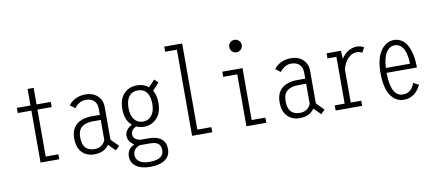

<svg xmlns="http://www.w3.org/2000/svg" viewBox="-83 -1128 3765 1657"><g transform="rotate(-10 1800.0 -299.5)"><path d="M243.5 -43.5H354.5V0H190.5V-455H71V-500H190.5V-645H243.5V-500H368.5V-455H243.5Z M849 9.5 790 -50Q749.5 11 661 11Q595 11 553.8 -31.2Q512.5 -73.5 512.5 -154Q512.5 -234 560.8 -275.2Q609 -316.5 696 -316.5H766V-366.5Q766 -417.5 739 -441.5Q712 -465.5 668 -465.5Q636.5 -465.5 610 -448.8Q583.5 -432 569 -409.5L525 -442Q544.5 -471.5 583.8 -491.8Q623 -512 673.5 -512Q711.5 -512 743.8 -497.8Q776 -483.5 797.5 -452.2Q819 -421 819 -377.5V-90L883.5 -24.5ZM672 -33.5Q707 -33.5 731.5 -51.2Q756 -69 766 -96V-272H698Q633 -272 599 -244.2Q565 -216.5 565 -153Q565 -33.5 672 -33.5Z M1150.5 -44Q1218 -44 1256 -13.2Q1294 17.5 1294 75.5Q1294 137 1247.2 169Q1200.5 201 1119 201Q1039.5 201 994.8 169Q950 137 950 80.5Q950 17 1014 -13.5Q991.5 -27.5 976.2 -49.2Q961 -71 961 -96.5Q961 -151.5 1023 -185Q965.5 -234 965.5 -331Q965.5 -419 1010.5 -465.5Q1055.5 -512 1124.5 -512Q1184 -512 1225.5 -477L1280.5 -535.5L1313 -504L1255 -442Q1282 -397.5 1282 -331Q1282 -243 1236.2 -196Q1190.5 -149 1124.5 -149Q1088 -149 1056 -163.5Q1010.5 -140.5 1010.5 -103.5Q1010.5 -75 1032.8 -59.5Q1055 -44 1082.5 -44ZM1124.5 -194.5Q1171.5 -194.5 1200 -230.8Q1228.5 -267 1228.5 -331Q1228.5 -396 1201.8 -431.8Q1175 -467.5 1124.5 -467.5Q1073.5 -467.5 1046.5 -431.8Q1019.5 -396 1019.5 -331Q1019.5 -267 1048 -230.8Q1076.5 -194.5 1124.5 -194.5ZM1000 77.5Q1000 114.5 1030.8 136Q1061.5 157.5 1119.5 157.5Q1243.5 157.5 1243.5 78Q1243.5 39 1222.2 20Q1201 1 1145.5 1H1059.5Q1000 22 1000 77.5Z M1572.5 -45H1695.5V0H1518.5V-755H1415.5V-800H1572.5Z M2022 -643.5Q1999 -643.5 1983.2 -659.2Q1967.5 -675 1967.5 -698Q1967.5 -721 1983.2 -736.8Q1999 -752.5 2022 -752.5Q2044.5 -752.5 2060.5 -736.8Q2076.5 -721 2076.5 -698Q2076.5 -675 2060.5 -659.2Q2044.5 -643.5 2022 -643.5ZM2048.5 -45H2169V0H1994.5V-455H1871.5V-500H2048.5Z M2649 9.5 2590 -50Q2549.5 11 2461 11Q2395 11 2353.8 -31.2Q2312.5 -73.5 2312.5 -154Q2312.5 -234 2360.8 -275.2Q2409 -316.5 2496 -316.5H2566V-366.5Q2566 -417.5 2539 -441.5Q2512 -465.5 2468 -465.5Q2436.5 -465.5 2410 -448.8Q2383.5 -432 2369 -409.5L2325 -442Q2344.5 -471.5 2383.8 -491.8Q2423 -512 2473.5 -512Q2511.5 -512 2543.8 -497.8Q2576 -483.5 2597.5 -452.2Q2619 -421 2619 -377.5V-90L2683.5 -24.5ZM2472 -33.5Q2507 -33.5 2531.5 -51.2Q2556 -69 2566 -96V-272H2498Q2433 -272 2399 -244.2Q2365 -216.5 2365 -153Q2365 -33.5 2472 -33.5Z M2917 -45H3009V0H2776.5V-45H2863.5V-455H2785V-500H2911L2915.5 -428.5Q2939 -467 2975 -489.5Q3011 -512 3052.5 -512Q3071.5 -512 3088.8 -506.2Q3106 -500.5 3113.5 -494.5L3088.5 -450Q3074.5 -464 3042.5 -464Q2998.5 -464 2964.5 -428Q2930.5 -392 2917 -335.5Z M3522.5 -95Q3517.5 -80.5 3507 -64.5Q3496.5 -48.5 3479 -30.5Q3461.5 -12.5 3434 -0.8Q3406.5 11 3374.5 11Q3301.5 11 3257.8 -55.2Q3214 -121.5 3214 -251Q3214 -379 3260.8 -445.5Q3307.5 -512 3377 -512Q3416 -512 3446.2 -491.2Q3476.5 -470.5 3495 -433.5Q3513.5 -396.5 3522.8 -348.8Q3532 -301 3532 -244H3266Q3267.5 -35.5 3374.5 -35.5Q3398.5 -35.5 3417.5 -44.2Q3436.5 -53 3448 -67.2Q3459.5 -81.5 3466 -93.8Q3472.5 -106 3476 -119ZM3375.5 -466Q3330 -466 3301 -421Q3272 -376 3267 -286.5H3478.5Q3478.5 -320 3473.2 -350Q3468 -380 3456.5 -407Q3445 -434 3424.2 -450Q3403.5 -466 3375.5 -466Z"/></g></svg>

Font: League Mono Condensed UltraLight
Style: Regular
Weight: 200
Width: 1
Designer: Tyler Finck
Foundry: The League of Moveable Type / Tyler Finck
Version: Version 2.210